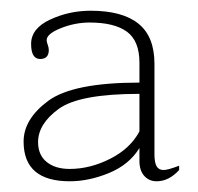

<svg xmlns="http://www.w3.org/2000/svg" viewBox="-20 -730 369 358"><path d="M24 -466Q24 -508 70 -542Q116 -576 240 -576V-613Q240 -654 216.5 -671Q193 -688 147 -688Q120 -688 93.5 -677.5Q67 -667 67 -655Q67 -652 69 -646.5Q71 -641 71 -637Q71 -620 55 -620Q38 -620 38 -648Q38 -677 73.5 -693.5Q109 -710 149 -710Q208 -710 238 -686Q268 -662 268 -611V-442Q268 -427 272 -420Q276 -413 285 -413Q293 -413 314 -421V-413Q295 -392 272 -392Q258 -392 249 -402Q240 -412 240 -430V-454Q221 -423 183.5 -407.5Q146 -392 110 -392Q24 -392 24 -466ZM240 -485V-555Q128 -555 89.5 -527Q51 -499 51 -465Q51 -441 67 -428Q83 -415 110 -415Q148 -415 185.5 -434Q223 -453 240 -485Z"/></svg>

Font: Taviraj Thin
Style: Regular
Weight: 250
Designer: Katatrad Team
Foundry: CadsonDemak
Version: Version 1.001